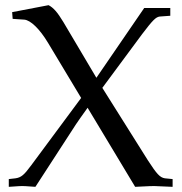

<svg xmlns="http://www.w3.org/2000/svg" viewBox="-20 -720 706 743"><path d="M648 -27 618 -30C599 -33 587 -46 552 -100L376 -380L530 -588C571 -642 583 -654 598 -656L639 -659V-689H538L353 -419L225 -635C202 -673 187 -690 168 -700L27 -673L29 -647L74 -644C98 -642 133 -609 166 -554L294 -341L105 -86C102 -81 101 -81 99 -78C74 -44 62 -33 40 -30L14 -27V3C58 0 58 0 66 0C74 0 74 0 117 3L274 -239C284 -254 294 -268 319 -303L503 3C565 0 565 0 577 0C582 0 605 1 648 3Z"/></svg>

Font: Asana Math
Style: Regular
Weight: 400
Version: Version 000.958